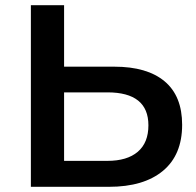

<svg xmlns="http://www.w3.org/2000/svg" viewBox="-20 -720 757 740"><path d="M682 -239Q682 -123 608 -61.5Q534 0 400 0H99V-700H227V-463H421Q547 -463 614.5 -406.5Q682 -350 682 -239ZM552 -237Q552 -364 394 -364H227V-100H394Q470 -100 511 -135Q552 -170 552 -237Z"/></svg>

Font: APTA Sans SemiBold
Style: Bold
Weight: 600
Version: Version 7.200